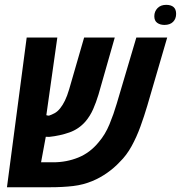

<svg xmlns="http://www.w3.org/2000/svg" viewBox="-20 -788 761 808"><path d="M9.3 0 92.3 -629.9H221.2L171.4 -277.8L159.7 -308.1Q165.5 -306.2 173.3 -303.7Q181.2 -301.3 186 -301.3Q197.8 -305.2 210 -311.8Q222.2 -318.4 233.4 -332.5Q243.7 -345.2 253.2 -364.5Q262.7 -383.8 271 -412.1L334 -629.9H462.9L394.5 -390.1Q384.8 -357.9 372.1 -328.9Q359.4 -299.8 339.4 -276.4Q311.5 -244.6 272.2 -230.7Q232.9 -216.8 187 -211.9Q175.3 -211.9 168 -212.6Q160.6 -213.4 151.1 -217.5Q141.6 -221.7 122.1 -231.9L183.6 -271.5L152.8 -105H204.1Q259.8 -105 309.3 -125Q358.9 -145 395.5 -189.9Q422.9 -221.7 440.7 -264.9Q458.5 -308.1 471.2 -351.6L553.7 -629.9H683.6L599.6 -342.3Q586.9 -299.3 571 -255.6Q555.2 -211.9 533.9 -173.1Q512.7 -134.3 483.9 -106.4Q461.4 -82 430.9 -60.5Q400.4 -39.1 369.1 -26.4Q331.5 -10.3 287.6 -5.1Q243.7 0 190.4 0ZM671.9 -683.1Q653.8 -683.1 641.6 -691.9Q629.4 -700.7 629.4 -719.7Q629.4 -739.7 642.8 -753.7Q656.2 -767.6 679.2 -767.6Q699.7 -767.6 710.4 -758.3Q721.2 -749 721.2 -729.5Q721.2 -709 708.3 -696Q695.3 -683.1 671.9 -683.1Z"/></svg>

Font: Open Sans Condensed
Style: Italic
Weight: 400
Width: 3
Italic angle: -12°
Designer: Monotype Design Team
Foundry: Monotype Imaging Inc.
Version: Version 3.000